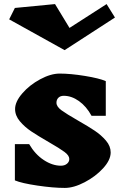

<svg xmlns="http://www.w3.org/2000/svg" viewBox="-20 -912 599 942"><path d="M219 -215Q167 -245 134 -267Q101 -289 77.5 -317Q54 -345 54 -377Q54 -413 89.5 -454Q125 -495 177 -523Q229 -551 273 -551Q326 -551 396.5 -539.5Q467 -528 499 -514V-344H429Q404 -390 367.5 -416Q331 -442 293 -442Q276 -442 266.5 -432.5Q257 -423 257 -408Q257 -389 281.5 -371Q306 -353 362 -321Q413 -292 445 -270.5Q477 -249 500 -222Q523 -195 523 -164Q523 -127 486 -86.5Q449 -46 395.5 -18Q342 10 298 10Q241 10 163.5 -1.5Q86 -13 53 -27V-205H123Q152 -155 194.5 -127Q237 -99 279 -99Q297 -99 308.5 -108.5Q320 -118 320 -132Q320 -149 296.5 -166.5Q273 -184 219 -215ZM297 -666 25 -817 53 -873 250 -892 321 -775 503 -892 544 -826Z"/></svg>

Font: Inknut Antiqua ExtraBold
Style: Regular
Weight: 800
Designer: Claus Eggers Sørensen
Foundry: Claus Eggers Sørensen
Version: Version 1.003; ttfautohint (v1.8.2) -l 8 -r 50 -G 200 -x 14 